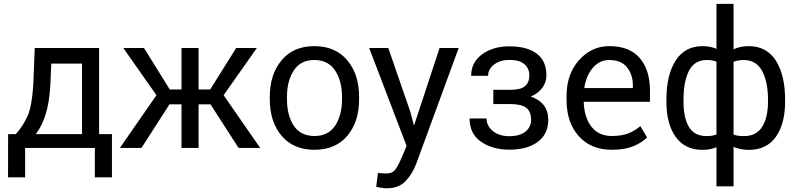

<svg xmlns="http://www.w3.org/2000/svg" viewBox="-20 -782 4219 1015"><path d="M64 -72.8Q105.5 -121.6 127 -171.6Q148.4 -221.7 155.8 -330.6L163.6 -528.3H503.9V-72.8H571.8V155.3H481.4V0H112.8V155.3H22.5L22.9 -72.8ZM246.1 -330.6Q240.7 -239.3 221.2 -177.5Q201.7 -115.7 169.4 -72.8H413.6V-445.8H251Z M1092.8 -230.5H1029.8V0H939.5V-230.5H876L728 0H613.8L807.1 -278.8L631.8 -528.3H741.2L877.4 -309.1H939.5V-528.3H1029.8V-309.1H1091.3L1228.5 -528.3H1337.9L1162.1 -278.8L1355.5 0H1241.2Z M1406.2 -269.5Q1406.2 -389.2 1468.8 -463.6Q1531.2 -538.1 1641.6 -538.1Q1752.9 -538.1 1815.7 -463.6Q1878.4 -389.2 1878.4 -269.5V-257.8Q1878.4 -137.7 1815.9 -64Q1753.4 9.8 1642.6 9.8Q1531.2 9.8 1468.8 -64Q1406.2 -137.7 1406.2 -257.8ZM1497.1 -257.8Q1497.1 -171.4 1533.2 -117.2Q1569.3 -63 1642.6 -63Q1714.8 -63 1751.5 -117.4Q1788.1 -171.9 1788.1 -257.8V-269.5Q1788.1 -354.5 1751.2 -409.7Q1714.4 -464.8 1641.6 -464.8Q1569.3 -464.8 1533.2 -409.7Q1497.1 -354.5 1497.1 -269.5Z M2149.4 -190.4 2168 -120.1H2169.4L2303.7 -528.3H2404.8L2181.2 81.5Q2161.1 135.7 2125 174.6Q2088.9 213.4 2024.4 213.4Q2012.7 213.4 1995.6 210.7Q1978.5 208 1968.8 205.6L1978 132.8Q1976.6 132.3 1995.6 133.8Q2014.6 135.3 2020 135.3Q2052.7 135.3 2067.9 116.9Q2083 98.6 2105.5 46.4L2129.4 -10.7L1931.6 -528.3H2032.7Z M2868.7 -384.3Q2868.7 -347.7 2847.4 -318.4Q2826.2 -289.1 2786.1 -271.5Q2832 -255.4 2855.2 -224.9Q2878.4 -194.3 2878.4 -148.4Q2878.4 -73.2 2822.8 -32Q2767.1 9.3 2672.4 9.3Q2585 9.3 2523.7 -32.2Q2462.4 -73.7 2462.4 -155.8H2552.2Q2552.2 -116.7 2585.4 -89.4Q2618.7 -62 2672.4 -62Q2728 -62 2757.8 -86.2Q2787.6 -110.4 2787.6 -148.4Q2787.6 -192.9 2761.7 -212.4Q2735.8 -231.9 2678.2 -231.9H2587.9V-307.1H2678.2Q2732.9 -307.1 2755.6 -326.7Q2778.3 -346.2 2778.3 -384.3Q2778.3 -419.4 2752.7 -442.4Q2727.1 -465.3 2672.4 -465.3Q2624.5 -465.3 2592.5 -441.2Q2560.5 -417 2560.5 -381.3H2470.7Q2470.7 -452.1 2528.3 -494.6Q2585.9 -537.1 2672.4 -537.1Q2766.6 -537.1 2817.6 -498.3Q2868.7 -459.5 2868.7 -384.3Z M3215.3 9.8Q3104 9.8 3039.6 -62.3Q2975.1 -134.3 2975.1 -253.4V-275.4Q2975.1 -390.6 3041.3 -464.4Q3107.4 -538.1 3200.7 -538.1Q3308.1 -538.1 3362.1 -475.1Q3416 -412.1 3416 -302.7V-243.7H3065.9Q3067.9 -162.6 3106.2 -112.8Q3144.5 -63 3215.3 -63Q3264.6 -63 3300.5 -76.7Q3336.4 -90.3 3365.2 -115.2L3400.9 -55.2Q3372.1 -26.9 3326.9 -8.5Q3281.7 9.8 3215.3 9.8ZM3200.7 -464.8Q3149.4 -464.8 3114 -423.6Q3078.6 -382.3 3068.8 -316.4H3325.7V-329.1Q3325.7 -388.2 3294.4 -426.5Q3263.2 -464.8 3200.7 -464.8Z M3502.9 -254.9Q3502.9 -385.7 3551.8 -461.9Q3600.6 -538.1 3694.8 -538.1Q3715.8 -538.1 3733.6 -534.4Q3751.5 -530.8 3767.6 -523.9V-761.7H3857.9V-521Q3874.5 -529.3 3894 -533.7Q3913.6 -538.1 3938 -538.1Q4032.2 -538.1 4081.3 -461.9Q4130.4 -385.7 4130.4 -254.9V-244.6Q4130.4 -127 4081.3 -58.3Q4032.2 10.3 3939 10.3Q3914.6 10.3 3894.8 6.1Q3875 2 3857.9 -5.4V203.1H3767.6V-3.9Q3751.5 2.9 3733.4 6.6Q3715.3 10.3 3693.8 10.3Q3601.1 10.3 3552 -58.3Q3502.9 -127 3502.9 -244.6ZM4040 -254.9Q4040 -349.1 4008.8 -407Q3977.5 -464.8 3911.6 -464.8Q3895 -464.8 3881.8 -462.2Q3868.7 -459.5 3857.9 -455.1V-70.8Q3868.7 -66.4 3882.1 -64.5Q3895.5 -62.5 3912.6 -62.5Q3978.5 -62.5 4009.3 -111.8Q4040 -161.1 4040 -244.6ZM3593.3 -244.6Q3593.3 -160.2 3621.8 -111.3Q3650.4 -62.5 3716.3 -62.5Q3731.4 -62.5 3743.9 -64.7Q3756.3 -66.9 3767.6 -71.3V-456.5Q3756.3 -460.4 3744.1 -462.6Q3731.9 -464.8 3717.3 -464.8Q3650.9 -464.8 3622.1 -407.7Q3593.3 -350.6 3593.3 -254.9Z"/></svg>

Font: Roboto Web
Style: Regular
Weight: 400
Designer: Google
Version: Version 1.200310; 2013